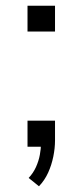

<svg xmlns="http://www.w3.org/2000/svg" viewBox="-20 -512 288 670"><path d="M116 138 80 109Q96 92 105.5 71Q115 50 119 28.5Q123 7 123 -11L138 0H76V-91H172V-22Q172 5 166 34.5Q160 64 148 90.5Q136 117 116 138ZM76 -402V-492H172V-402Z"/></svg>

Font: Nunito Sans 8pt Light
Style: Regular
Weight: 300
Version: Version 3.101;gftools[0.9.27]